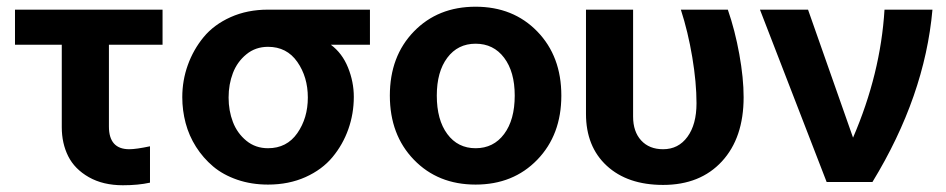

<svg xmlns="http://www.w3.org/2000/svg" viewBox="-20 -545 2834 575"><path d="M165 -164.1V-411.1H24.9V-516.1H466.8V-411.1H306.2V-166Q306.2 -98.1 367.2 -98.1Q387.7 -98.1 429.2 -106.9V2Q394 9.8 348.1 9.8Q288.6 9.8 246.1 -14.4Q203.6 -38.6 184.3 -77.1Q165 -115.7 165 -164.1Z M782.7 7.8Q732.9 7.8 690.4 -6.8Q647.9 -21.5 618.2 -46.6Q588.4 -71.8 567.1 -105.2Q545.9 -138.7 535.9 -176.5Q525.9 -214.4 525.9 -253.9Q525.9 -304.2 542.5 -350.3Q559.1 -396.5 589.8 -433.8Q620.6 -471.2 670.7 -493.7Q720.7 -516.1 782.7 -516.1H1087.9V-411.1H970.7Q1004.9 -385.7 1022.2 -342.8Q1039.6 -299.8 1039.6 -254.9Q1039.6 -204.6 1023.2 -158.2Q1006.8 -111.8 975.8 -74.5Q944.8 -37.1 894.8 -14.6Q844.7 7.8 782.7 7.8ZM782.7 -101.1Q838.9 -101.1 870.4 -146.2Q901.9 -191.4 901.9 -252.9Q901.9 -314.5 870.4 -359.6Q838.9 -404.8 782.7 -404.8Q745.1 -404.8 717.8 -382.3Q690.4 -359.9 677.5 -326.2Q664.6 -292.5 664.6 -252.9Q664.6 -213.4 677.5 -179.7Q690.4 -146 717.8 -123.5Q745.1 -101.1 782.7 -101.1Z M1589.1 -450.7Q1661.1 -376.5 1661.1 -258.8Q1661.1 -141.1 1589.1 -66.7Q1517.1 7.8 1404.3 7.8Q1291.5 7.8 1219.5 -66.7Q1147.5 -141.1 1147.5 -258.8Q1147.5 -376.5 1219.5 -450.7Q1291.5 -524.9 1404.3 -524.9Q1517.1 -524.9 1589.1 -450.7ZM1288.1 -258.8Q1288.1 -186 1319.6 -143.6Q1351.1 -101.1 1404.3 -101.1Q1458 -101.1 1489.7 -143.6Q1521.5 -186 1521.5 -258.8Q1521.5 -330.1 1489.7 -372.1Q1458 -414.1 1404.3 -414.1Q1351.1 -414.1 1319.6 -372.1Q1288.1 -330.1 1288.1 -258.8Z M1965.8 8.8Q1859.4 8.8 1797.1 -48.6Q1734.9 -106 1734.9 -204.1V-516.1H1876V-195.8Q1876 -150.9 1900.1 -124.5Q1924.3 -98.1 1965.8 -98.1Q2011.7 -98.1 2038.8 -135.3Q2065.9 -172.4 2065.9 -235.8Q2065.9 -297.9 2053.2 -373.8Q2040.5 -449.7 2019 -516.1H2159.7Q2181.2 -454.1 2194.1 -382.6Q2207 -311 2207 -253.9Q2207 -132.3 2142.1 -61.8Q2077.1 8.8 1965.8 8.8Z M2455.6 0 2255.9 -516.1H2399.9L2534.7 -132.8Q2617.2 -324.2 2628.9 -516.1H2772.5Q2749.5 -256.8 2592.8 0Z"/></svg>

Font: LT Superior
Style: Bold
Weight: 400
Designer: Daniel Lyons
Foundry: LyonsType
Version: Version 1.000